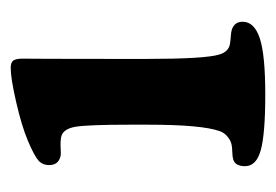

<svg xmlns="http://www.w3.org/2000/svg" viewBox="-96 -396 501 348"><g transform="rotate(-90 154.0 -221.5)"><path d="M102.5 -203.6V-235.8Q102.5 -310.5 98.9 -333.7Q95.2 -356.9 81.1 -360.4Q72.8 -362.3 61 -361.6Q49.3 -360.8 45.4 -361.8Q29.3 -365.7 29.3 -382.3Q29.3 -395 38.1 -402.3Q46.9 -409.7 73.2 -420.9Q99.6 -432.1 143.1 -442.1Q186.5 -452.1 205.6 -452.1Q215.3 -452.1 218.8 -447.3Q222.2 -442.4 222.2 -430.7Q222.2 -425.8 221.9 -383.3Q221.7 -340.8 221.7 -252V-208.5Q221.7 -100.6 229.5 -74.7Q234.4 -57.1 249 -54.7Q254.4 -53.7 262.5 -53.2Q270.5 -52.7 274.9 -51.3Q289.1 -46.4 289.1 -31.7Q289.1 -10.7 259.3 -0.7Q229.5 9.3 157.2 9.3Q85.9 9.3 56.6 1.2Q27.3 -6.8 27.3 -27.3Q27.3 -45.4 39.6 -48.8Q44.4 -50.3 53.5 -50.5Q62.5 -50.8 66.4 -51.8Q73.7 -53.2 80.8 -59.1Q87.9 -64.9 90.8 -73.2Q102.5 -106 102.5 -203.6Z"/></g></svg>

Font: Cooper* SemiBold
Style: Regular
Weight: 600
Designer: Owen Earl
Foundry: indestructible type*
Version: Version 0.001